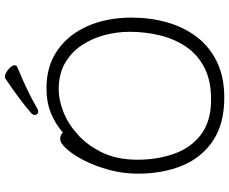

<svg xmlns="http://www.w3.org/2000/svg" viewBox="-96 -825 937 785"><g transform="rotate(-90 372.5 -432.5)"><path d="M490 -830Q439 -809 396.5 -788.5Q354 -768 320 -748Q314 -745 310 -745Q295 -745 295 -760Q295 -766 301 -772Q328 -796 367 -825Q406 -854 444 -879Q448 -881 451 -881Q464 -881 481 -867Q498 -853 498 -841Q498 -833 490 -830ZM223 -644Q259 -675 303 -693Q347 -711 405 -711Q495 -711 559.5 -666Q624 -621 658.5 -542.5Q693 -464 693 -363Q693 -286 673.5 -217.5Q654 -149 614 -96.5Q574 -44 512 -14Q450 16 366 16Q259 16 190 -30Q121 -76 88 -155.5Q55 -235 55 -337Q55 -398 70.5 -455Q86 -512 109 -557Q132 -602 156 -628.5Q180 -655 197 -655Q205 -655 212 -652Q219 -649 223 -644ZM358 -38Q436 -38 489 -65.5Q542 -93 574 -140.5Q606 -188 620.5 -247.5Q635 -307 635 -371Q635 -423 621.5 -474Q608 -525 579.5 -567.5Q551 -610 506.5 -635.5Q462 -661 399 -661Q355 -661 305.5 -641Q256 -621 212 -580.5Q168 -540 140 -480Q112 -420 112 -339Q112 -259 136 -190Q160 -121 214.5 -79.5Q269 -38 358 -38Z"/></g></svg>

Font: Moon Stars Kai HW Light
Style: Regular
Weight: 300
Designer: GuiWonder
Version: Version 1.101